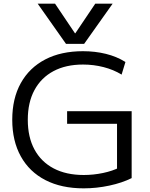

<svg xmlns="http://www.w3.org/2000/svg" viewBox="-20 -1020 820 1050"><path d="M186 -1000H281L390 -838H392L501 -1000H596L440 -780H341ZM438 10Q316 10 228.5 -35Q141 -80 94 -164.5Q47 -249 47 -365Q47 -482 94 -566Q141 -650 227.5 -695Q314 -740 434 -740Q500 -740 559 -725.5Q618 -711 666 -681L645 -612Q601 -639 546.5 -653Q492 -667 434 -667Q340 -667 272.5 -631Q205 -595 168.5 -527.5Q132 -460 132 -365Q132 -270 168.5 -202.5Q205 -135 273.5 -99Q342 -63 438 -63Q491 -63 543.5 -74Q596 -85 635 -105L620 -74V-343H347V-412H700V-46Q648 -20 578 -5Q508 10 438 10Z"/></svg>

Font: M PLUS 2
Style: Regular
Weight: 400
Designer: Coji Morishita
Foundry: UNDERFOREST DESIGN
Version: Version 1.001